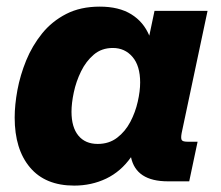

<svg xmlns="http://www.w3.org/2000/svg" viewBox="-20 -561 685 594"><path d="M209.5 13.2Q120.1 13.2 72.8 -43Q25.4 -99.1 25.4 -197.3Q25.4 -236.3 33.9 -282.5Q42.5 -328.6 61 -374Q79.6 -419.4 110.1 -457.3Q140.6 -495.1 184.8 -517.8Q229 -540.5 288.6 -540.5Q348.1 -540.5 386.2 -516.8Q424.3 -493.2 441.9 -450.7L458 -527.3H622.1L542 -149.4Q539.1 -133.8 542 -128.2Q544.9 -122.6 559.6 -122.6H591.3L565.4 0H499.5Q400.9 0 385.3 -74.7Q354 -30.3 308.6 -8.5Q263.2 13.2 209.5 13.2ZM282.2 -115.7Q317.4 -115.7 342.5 -135Q367.7 -154.3 383.3 -184.1Q398.9 -213.9 406.2 -246.6Q413.6 -279.3 413.6 -305.7Q413.6 -357.4 389.9 -385Q366.2 -412.6 329.1 -412.6Q294.4 -412.6 270.3 -392.1Q246.1 -371.6 230.7 -340.1Q215.3 -308.6 208.3 -275.1Q201.2 -241.7 201.2 -215.3Q201.2 -167.5 222.4 -141.6Q243.7 -115.7 282.2 -115.7Z"/></svg>

Font: Schibsted Grotesk ExtraBold
Style: Italic
Weight: 800
Italic angle: -12°
Designer: Bakken & Baeck AS, Henrik Kongsvoll
Foundry: Schibsted ASA
Version: Version 1.100; ttfautohint (v1.8.4.7-5d5b);gftools[0.9.25]